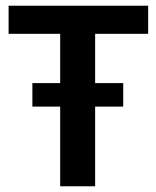

<svg xmlns="http://www.w3.org/2000/svg" viewBox="-20 -650 546 670"><path d="M497 -630V-532H312V-360H410V-278H312V0H190V-278H93V-360H190V-532H10V-630Z"/></svg>

Font: Mukta Vaani SemiBold
Style: Regular
Weight: 600
Designer: Noopur Datye, Girish Dalvi, Yashodeep Gholap, Pallavi Karambelkar
Foundry: Ek Type
Version: Version 2.538;PS 1.000;hotconv 16.6.51;makeotf.lib2.5.65220;